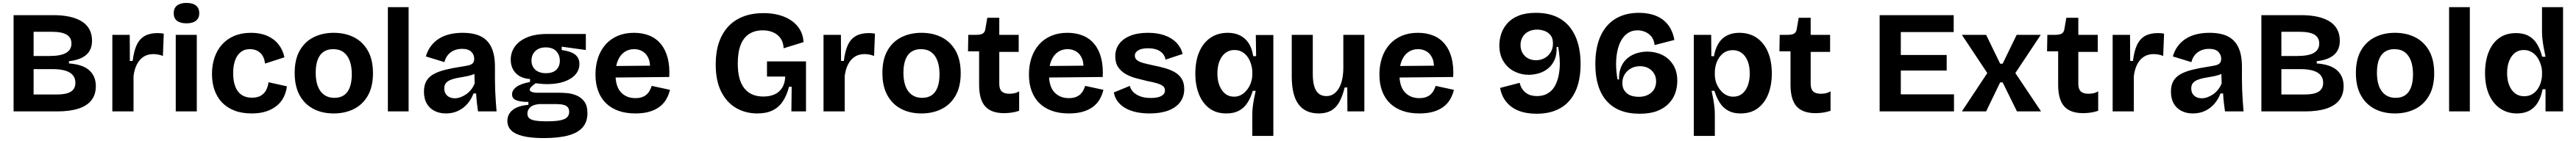

<svg xmlns="http://www.w3.org/2000/svg" viewBox="-20 -764 17631 967"><path d="M73 0V-660H347Q408 -660 456 -649.5Q504 -639 538.5 -618Q573 -597 591.5 -563.5Q610 -530 610 -484Q610 -445 593.5 -416Q577 -387 542.5 -369Q508 -351 452 -344V-329Q547 -322 591.5 -281.5Q636 -241 636 -173Q636 -116 606.5 -77.5Q577 -39 518 -19.5Q459 0 372 0ZM210 -116H370Q434 -116 465 -135.5Q496 -155 496 -196Q496 -243 457 -266.5Q418 -290 339 -290H210ZM210 -380H318Q396 -380 432.5 -401.5Q469 -423 469 -465Q469 -507 436 -526.5Q403 -546 335 -546H210Z M749 0V-254V-525H868L869 -346H888Q896 -413 915.5 -455Q935 -497 970 -517Q1005 -537 1057 -537Q1066 -537 1076.5 -536.5Q1087 -536 1101 -533L1095 -380Q1080 -387 1062 -390Q1044 -393 1030 -393Q991 -393 963 -375Q935 -357 917.5 -323.5Q900 -290 894 -242V0Z M1183 0V-525H1327V0ZM1256 -604Q1214 -604 1191.5 -621.5Q1169 -639 1169 -673Q1169 -708 1191.5 -726Q1214 -744 1256 -744Q1299 -744 1321.5 -726Q1344 -708 1344 -673Q1344 -640 1321.5 -622Q1299 -604 1256 -604Z M1703 14Q1635 14 1584 -6Q1533 -26 1499 -62Q1465 -98 1448 -147.5Q1431 -197 1431 -256Q1431 -318 1448.5 -369.5Q1466 -421 1500 -459Q1534 -497 1584 -518Q1634 -539 1698 -539Q1762 -539 1809.5 -518Q1857 -497 1886.5 -459.5Q1916 -422 1927 -371L1794 -328Q1791 -359 1777.5 -381.5Q1764 -404 1741.5 -415.5Q1719 -427 1691 -427Q1662 -427 1641 -415.5Q1620 -404 1605.5 -382.5Q1591 -361 1583.5 -330.5Q1576 -300 1576 -262Q1576 -208 1590.5 -170.5Q1605 -133 1633.5 -113.5Q1662 -94 1704 -94Q1744 -94 1768 -109.5Q1792 -125 1803.5 -149.5Q1815 -174 1818 -200L1944 -172Q1939 -133 1922.5 -99Q1906 -65 1876 -40Q1846 -15 1803.5 -0.5Q1761 14 1703 14Z M2264 14Q2185 14 2125 -17.5Q2065 -49 2031 -110.5Q1997 -172 1997 -264Q1997 -356 2031.5 -417Q2066 -478 2126.5 -508.5Q2187 -539 2264 -539Q2343 -539 2403.5 -508Q2464 -477 2498.5 -415.5Q2533 -354 2533 -262Q2533 -169 2497.5 -107.5Q2462 -46 2401.5 -16Q2341 14 2264 14ZM2269 -93Q2308 -93 2334.5 -111Q2361 -129 2374.5 -165.5Q2388 -202 2388 -254Q2388 -309 2373.5 -347.5Q2359 -386 2331 -406.5Q2303 -427 2260 -427Q2223 -427 2196 -409.5Q2169 -392 2155 -355.5Q2141 -319 2141 -266Q2141 -181 2175 -137Q2209 -93 2269 -93Z M2635 0V-715H2777V0Z M3032 14Q2988 14 2954 -3.5Q2920 -21 2901 -54Q2882 -87 2882 -136Q2882 -179 2898.5 -208Q2915 -237 2947 -255Q2979 -273 3026 -285Q3073 -297 3133 -306Q3165 -311 3185.5 -315.5Q3206 -320 3216 -330.5Q3226 -341 3226 -361Q3226 -389 3206 -409Q3186 -429 3143 -429Q3114 -429 3089.5 -419Q3065 -409 3047.5 -389Q3030 -369 3022 -338L2895 -377Q2907 -418 2929.5 -448Q2952 -478 2984 -498.5Q3016 -519 3057 -529Q3098 -539 3146 -539Q3223 -539 3271.5 -514.5Q3320 -490 3344 -438.5Q3368 -387 3368 -306V-216Q3368 -181 3369.5 -145Q3371 -109 3373.5 -72.5Q3376 -36 3379 0H3252Q3248 -25 3244.5 -57.5Q3241 -90 3239 -123H3221Q3207 -85 3181 -54Q3155 -23 3117.5 -4.5Q3080 14 3032 14ZM3093 -90Q3112 -90 3131.5 -97Q3151 -104 3169.5 -116.5Q3188 -129 3203.5 -148Q3219 -167 3229 -191L3227 -275L3250 -270Q3232 -257 3208 -249.5Q3184 -242 3158.5 -238Q3133 -234 3108 -229Q3083 -224 3063.5 -216Q3044 -208 3032.5 -194.5Q3021 -181 3021 -157Q3021 -126 3041 -108Q3061 -90 3093 -90Z M3702 183Q3616 183 3560.5 169.5Q3505 156 3479 130Q3453 104 3453 65Q3453 19 3489.5 -10Q3526 -39 3597 -45V-65Q3543 -65 3514 -76.5Q3485 -88 3485 -117Q3485 -145 3513.5 -167Q3542 -189 3608 -202V-222Q3546 -226 3511 -262Q3476 -298 3476 -355Q3476 -405 3504 -444.5Q3532 -484 3587.5 -507.5Q3643 -531 3724 -531H3990V-421L3825 -444V-421Q3889 -412 3917.5 -389Q3946 -366 3946 -325Q3946 -284 3919 -253Q3892 -222 3842.5 -204.5Q3793 -187 3724 -187Q3711 -187 3696 -188Q3681 -189 3646 -193Q3627 -179 3616.5 -168.5Q3606 -158 3606 -149Q3606 -142 3613.5 -137Q3621 -132 3633.5 -130Q3646 -128 3659 -128H3809Q3829 -128 3861 -125.5Q3893 -123 3925 -110Q3957 -97 3979 -68.5Q4001 -40 4001 13Q4001 71 3968.5 109Q3936 147 3869.5 165Q3803 183 3702 183ZM3718 68Q3779 68 3813 61.5Q3847 55 3861.5 40.5Q3876 26 3876 4Q3876 -16 3867.5 -27Q3859 -38 3845.5 -42.5Q3832 -47 3818.5 -48.5Q3805 -50 3795 -50H3669Q3627 -46 3608.5 -27.5Q3590 -9 3590 15Q3590 37 3604 48Q3618 59 3646.5 63.5Q3675 68 3718 68ZM3716 -262Q3764 -262 3788 -285.5Q3812 -309 3812 -347Q3812 -387 3787.5 -413Q3763 -439 3716 -439Q3670 -439 3644 -413.5Q3618 -388 3618 -348Q3618 -323 3629.5 -303.5Q3641 -284 3663 -273Q3685 -262 3716 -262Z M4329 14Q4264 14 4213.5 -4Q4163 -22 4128 -56Q4093 -90 4074.5 -140Q4056 -190 4056 -253Q4056 -315 4073.5 -367.5Q4091 -420 4125 -458.5Q4159 -497 4208 -518Q4257 -539 4319 -539Q4379 -539 4426 -519.5Q4473 -500 4504.5 -461Q4536 -422 4550.5 -365.5Q4565 -309 4561 -236L4149 -232V-311L4478 -314L4427 -274Q4434 -327 4420 -361Q4406 -395 4379.5 -411Q4353 -427 4321 -427Q4283 -427 4254 -407Q4225 -387 4209 -348.5Q4193 -310 4193 -256Q4193 -171 4230.5 -131Q4268 -91 4329 -91Q4357 -91 4376.5 -98.5Q4396 -106 4408.5 -118Q4421 -130 4428.5 -145Q4436 -160 4441 -175L4566 -148Q4557 -111 4539.5 -81.5Q4522 -52 4493 -30.5Q4464 -9 4423.5 2.5Q4383 14 4329 14Z M5164 14Q5083 14 5018.5 -23.5Q4954 -61 4916.5 -135.5Q4879 -210 4879 -323Q4879 -406 4900.5 -470.5Q4922 -535 4963.5 -580.5Q5005 -626 5066 -650Q5127 -674 5207 -674Q5267 -674 5316 -660Q5365 -646 5401 -620Q5437 -594 5457.5 -557.5Q5478 -521 5480 -475L5344 -433Q5342 -475 5322.5 -502Q5303 -529 5271.5 -542.5Q5240 -556 5201 -556Q5147 -556 5108.5 -531.5Q5070 -507 5050 -456.5Q5030 -406 5030 -329Q5030 -270 5041.5 -227.5Q5053 -185 5076 -157Q5099 -129 5131 -115.5Q5163 -102 5205 -102Q5249 -102 5281.5 -116.5Q5314 -131 5333.5 -161.5Q5353 -192 5355 -239H5230V-343H5497V-222V0H5397L5399 -169H5381Q5365 -109 5338 -68.5Q5311 -28 5268.5 -7Q5226 14 5164 14Z M5617 0V-254V-525H5736L5737 -346H5756Q5764 -413 5783.5 -455Q5803 -497 5838 -517Q5873 -537 5925 -537Q5934 -537 5944.5 -536.5Q5955 -536 5969 -533L5963 -380Q5948 -387 5930 -390Q5912 -393 5898 -393Q5859 -393 5831 -375Q5803 -357 5785.5 -323.5Q5768 -290 5762 -242V0Z M6287 14Q6208 14 6148 -17.5Q6088 -49 6054 -110.5Q6020 -172 6020 -264Q6020 -356 6054.5 -417Q6089 -478 6149.5 -508.5Q6210 -539 6287 -539Q6366 -539 6426.5 -508Q6487 -477 6521.5 -415.5Q6556 -354 6556 -262Q6556 -169 6520.5 -107.5Q6485 -46 6424.5 -16Q6364 14 6287 14ZM6292 -93Q6331 -93 6357.5 -111Q6384 -129 6397.5 -165.5Q6411 -202 6411 -254Q6411 -309 6396.5 -347.5Q6382 -386 6354 -406.5Q6326 -427 6283 -427Q6246 -427 6219 -409.5Q6192 -392 6178 -355.5Q6164 -319 6164 -266Q6164 -181 6198 -137Q6232 -93 6292 -93Z M6853 12Q6765 12 6723.5 -34.5Q6682 -81 6682 -183V-412H6606L6608 -525H6661Q6692 -525 6707 -534Q6722 -543 6725 -567L6738 -642H6820V-525H6953V-408H6820V-189Q6820 -153 6837 -137Q6854 -121 6889 -121Q6908 -121 6925.5 -125Q6943 -129 6956 -138V-4Q6925 6 6899 9Q6873 12 6853 12Z M7296 14Q7231 14 7180.5 -4Q7130 -22 7095 -56Q7060 -90 7041.5 -140Q7023 -190 7023 -253Q7023 -315 7040.5 -367.5Q7058 -420 7092 -458.5Q7126 -497 7175 -518Q7224 -539 7286 -539Q7346 -539 7393 -519.5Q7440 -500 7471.5 -461Q7503 -422 7517.5 -365.5Q7532 -309 7528 -236L7116 -232V-311L7445 -314L7394 -274Q7401 -327 7387 -361Q7373 -395 7346.5 -411Q7320 -427 7288 -427Q7250 -427 7221 -407Q7192 -387 7176 -348.5Q7160 -310 7160 -256Q7160 -171 7197.5 -131Q7235 -91 7296 -91Q7324 -91 7343.5 -98.5Q7363 -106 7375.5 -118Q7388 -130 7395.5 -145Q7403 -160 7408 -175L7533 -148Q7524 -111 7506.5 -81.5Q7489 -52 7460 -30.5Q7431 -9 7390.5 2.5Q7350 14 7296 14Z M7849 14Q7796 14 7753 4Q7710 -6 7679 -25Q7648 -44 7629 -70.5Q7610 -97 7604 -130L7714 -175Q7718 -153 7736 -134Q7754 -115 7784.5 -103.5Q7815 -92 7858 -92Q7904 -92 7929 -105.5Q7954 -119 7954 -144Q7954 -163 7940 -174Q7926 -185 7899 -193Q7872 -201 7834 -208Q7797 -217 7758.5 -227Q7720 -237 7687.5 -255Q7655 -273 7634.5 -302.5Q7614 -332 7614 -378Q7614 -426 7640 -462Q7666 -498 7716 -518.5Q7766 -539 7838 -539Q7903 -539 7952 -521.5Q8001 -504 8032.5 -471.5Q8064 -439 8075 -394L7958 -355Q7954 -379 7938.5 -397Q7923 -415 7897.5 -424Q7872 -433 7838 -433Q7795 -433 7771.5 -419Q7748 -405 7748 -382Q7748 -363 7763.5 -351Q7779 -339 7807 -331.5Q7835 -324 7873 -316Q7913 -308 7951 -297.5Q7989 -287 8019.5 -270Q8050 -253 8068 -225Q8086 -197 8086 -153Q8086 -101 8058 -63.5Q8030 -26 7977 -6Q7924 14 7849 14Z M8552 168V21Q8552 -4 8555 -30.5Q8558 -57 8563.5 -85Q8569 -113 8575 -141H8555Q8541 -93 8518 -58Q8495 -23 8460 -4.5Q8425 14 8374 14Q8304 14 8257 -22Q8210 -58 8186 -119.5Q8162 -181 8162 -259Q8162 -345 8188.5 -407.5Q8215 -470 8265 -504.5Q8315 -539 8384 -539Q8432 -539 8468 -521Q8504 -503 8527 -468Q8550 -433 8558 -379H8578L8576 -524H8696V-263V168ZM8427 -101Q8451 -101 8470.5 -110.5Q8490 -120 8505 -135.5Q8520 -151 8530.5 -170Q8541 -189 8546.5 -210Q8552 -231 8552 -250V-269Q8552 -293 8544.5 -320Q8537 -347 8522.5 -369.5Q8508 -392 8485 -406.5Q8462 -421 8429 -421Q8394 -421 8368 -401Q8342 -381 8327.5 -345Q8313 -309 8313 -259Q8313 -213 8327 -177.5Q8341 -142 8366 -121.5Q8391 -101 8427 -101Z M9007 14Q8915 14 8868.5 -48.5Q8822 -111 8822 -239V-525H8966V-257Q8966 -180 8989 -142.5Q9012 -105 9059 -105Q9087 -105 9108 -119Q9129 -133 9144 -158Q9159 -183 9166.5 -217Q9174 -251 9175 -290V-525H9319V-214V0H9203L9202 -164H9184Q9169 -102 9146.5 -62.5Q9124 -23 9089.5 -4.5Q9055 14 9007 14Z M9695 14Q9630 14 9579.5 -4Q9529 -22 9494 -56Q9459 -90 9440.5 -140Q9422 -190 9422 -253Q9422 -315 9439.5 -367.5Q9457 -420 9491 -458.5Q9525 -497 9574 -518Q9623 -539 9685 -539Q9745 -539 9792 -519.5Q9839 -500 9870.5 -461Q9902 -422 9916.5 -365.5Q9931 -309 9927 -236L9515 -232V-311L9844 -314L9793 -274Q9800 -327 9786 -361Q9772 -395 9745.5 -411Q9719 -427 9687 -427Q9649 -427 9620 -407Q9591 -387 9575 -348.5Q9559 -310 9559 -256Q9559 -171 9596.5 -131Q9634 -91 9695 -91Q9723 -91 9742.5 -98.5Q9762 -106 9774.5 -118Q9787 -130 9794.5 -145Q9802 -160 9807 -175L9932 -148Q9923 -111 9905.5 -81.5Q9888 -52 9859 -30.5Q9830 -9 9789.5 2.5Q9749 14 9695 14Z M10499 16Q10447 16 10404.5 5Q10362 -6 10330 -28.5Q10298 -51 10277 -84Q10256 -117 10248 -161L10382 -196Q10389 -168 10402 -150.5Q10415 -133 10431 -123Q10447 -113 10465 -109Q10483 -105 10501 -105Q10542 -105 10572.5 -122.5Q10603 -140 10621 -170.5Q10639 -201 10648 -242.5Q10657 -284 10657 -330Q10657 -347 10655.5 -365.5Q10654 -384 10651.5 -404Q10649 -424 10646 -442H10635Q10637 -388 10620 -351.5Q10603 -315 10574 -292.5Q10545 -270 10510.5 -260.5Q10476 -251 10444 -251Q10392 -251 10346 -274Q10300 -297 10271.5 -342.5Q10243 -388 10243 -453Q10243 -493 10256 -532.5Q10269 -572 10298.5 -605Q10328 -638 10376 -657Q10424 -676 10493 -676Q10593 -676 10660.5 -635Q10728 -594 10763.5 -515Q10799 -436 10799 -325Q10799 -212 10763 -136Q10727 -60 10660 -22Q10593 16 10499 16ZM10494 -351Q10526 -351 10552.5 -365.5Q10579 -380 10594.5 -405.5Q10610 -431 10610 -466Q10610 -502 10593.5 -522.5Q10577 -543 10552 -552Q10527 -561 10502 -561Q10476 -561 10454.5 -553Q10433 -545 10418.5 -531Q10404 -517 10396 -497.5Q10388 -478 10388 -455Q10388 -424 10402 -400Q10416 -376 10440 -363.5Q10464 -351 10494 -351Z M11203 16Q11055 16 10977.5 -71.5Q10900 -159 10900 -324Q10900 -439 10936 -517.5Q10972 -596 11039 -636Q11106 -676 11198 -676Q11246 -676 11287 -665Q11328 -654 11359.5 -631Q11391 -608 11412 -572.5Q11433 -537 11441 -490L11306 -455Q11301 -494 11282 -515.5Q11263 -537 11238.5 -546.5Q11214 -556 11189 -556Q11151 -556 11123 -537.5Q11095 -519 11077 -486.5Q11059 -454 11050.5 -412.5Q11042 -371 11042 -324Q11042 -302 11044.5 -273.5Q11047 -245 11052 -219H11062Q11061 -273 11078.5 -310Q11096 -347 11125 -369Q11154 -391 11188.5 -400.5Q11223 -410 11256 -410Q11311 -410 11357.5 -387.5Q11404 -365 11432.5 -320Q11461 -275 11461 -209Q11461 -168 11448 -128.5Q11435 -89 11404.5 -56Q11374 -23 11325 -3.5Q11276 16 11203 16ZM11197 -100Q11225 -100 11247 -108Q11269 -116 11284.5 -130Q11300 -144 11308 -163.5Q11316 -183 11316 -206Q11316 -238 11301 -261.5Q11286 -285 11261.5 -297.5Q11237 -310 11206 -310Q11172 -310 11145 -295.5Q11118 -281 11101.5 -255Q11085 -229 11085 -195Q11085 -168 11095 -150Q11105 -132 11121 -120.5Q11137 -109 11157 -104.5Q11177 -100 11197 -100Z M11574 168V-258V-525H11693L11694 -379L11712 -378Q11721 -431 11743.5 -467Q11766 -503 11802 -521Q11838 -539 11885 -539Q11955 -539 12005 -504.5Q12055 -470 12081.5 -407.5Q12108 -345 12108 -260Q12108 -181 12084 -119.5Q12060 -58 12012.5 -22Q11965 14 11894 14Q11844 14 11809.5 -5Q11775 -24 11752.5 -58.5Q11730 -93 11715 -141H11696Q11702 -114 11707 -86Q11712 -58 11715 -31.5Q11718 -5 11718 20V168ZM11844 -101Q11880 -101 11905 -121Q11930 -141 11943.5 -177Q11957 -213 11957 -259Q11957 -309 11943 -344.5Q11929 -380 11903 -400Q11877 -420 11841 -420Q11809 -420 11786 -406Q11763 -392 11747.5 -369Q11732 -346 11725 -319.5Q11718 -293 11718 -269V-250Q11718 -231 11723 -210.5Q11728 -190 11739 -170.5Q11750 -151 11765 -135.5Q11780 -120 11800 -110.5Q11820 -101 11844 -101Z M12407 12Q12319 12 12277.5 -34.5Q12236 -81 12236 -183V-412H12160L12162 -525H12215Q12246 -525 12261 -534Q12276 -543 12279 -567L12292 -642H12374V-525H12507V-408H12374V-189Q12374 -153 12391 -137Q12408 -121 12443 -121Q12462 -121 12479.5 -125Q12497 -129 12510 -138V-4Q12479 6 12453 9Q12427 12 12407 12Z M12846 0V-660H12991V0ZM12946 0V-117H13355V0ZM12946 -280V-387H13305V-280ZM12946 -544V-660H13353V-544Z M13409 0 13583 -263 13409 -525H13575L13671 -327H13688L13784 -525H13949L13775 -263L13951 0H13786L13688 -199H13671L13575 0Z M14239 12Q14151 12 14109.5 -34.5Q14068 -81 14068 -183V-412H13992L13994 -525H14047Q14078 -525 14093 -534Q14108 -543 14111 -567L14124 -642H14206V-525H14339V-408H14206V-189Q14206 -153 14223 -137Q14240 -121 14275 -121Q14294 -121 14311.5 -125Q14329 -129 14342 -138V-4Q14311 6 14285 9Q14259 12 14239 12Z M14441 0V-254V-525H14560L14561 -346H14580Q14588 -413 14607.5 -455Q14627 -497 14662 -517Q14697 -537 14749 -537Q14758 -537 14768.5 -536.5Q14779 -536 14793 -533L14787 -380Q14772 -387 14754 -390Q14736 -393 14722 -393Q14683 -393 14655 -375Q14627 -357 14609.5 -323.5Q14592 -290 14586 -242V0Z M14990 14Q14946 14 14912 -3.5Q14878 -21 14859 -54Q14840 -87 14840 -136Q14840 -179 14856.5 -208Q14873 -237 14905 -255Q14937 -273 14984 -285Q15031 -297 15091 -306Q15123 -311 15143.5 -315.5Q15164 -320 15174 -330.5Q15184 -341 15184 -361Q15184 -389 15164 -409Q15144 -429 15101 -429Q15072 -429 15047.5 -419Q15023 -409 15005.5 -389Q14988 -369 14980 -338L14853 -377Q14865 -418 14887.5 -448Q14910 -478 14942 -498.5Q14974 -519 15015 -529Q15056 -539 15104 -539Q15181 -539 15229.5 -514.5Q15278 -490 15302 -438.5Q15326 -387 15326 -306V-216Q15326 -181 15327.5 -145Q15329 -109 15331.5 -72.5Q15334 -36 15337 0H15210Q15206 -25 15202.5 -57.5Q15199 -90 15197 -123H15179Q15165 -85 15139 -54Q15113 -23 15075.5 -4.5Q15038 14 14990 14ZM15051 -90Q15070 -90 15089.5 -97Q15109 -104 15127.5 -116.5Q15146 -129 15161.5 -148Q15177 -167 15187 -191L15185 -275L15208 -270Q15190 -257 15166 -249.5Q15142 -242 15116.5 -238Q15091 -234 15066 -229Q15041 -224 15021.5 -216Q15002 -208 14990.5 -194.5Q14979 -181 14979 -157Q14979 -126 14999 -108Q15019 -90 15051 -90Z M15459 0V-660H15733Q15794 -660 15842 -649.5Q15890 -639 15924.5 -618Q15959 -597 15977.5 -563.5Q15996 -530 15996 -484Q15996 -445 15979.5 -416Q15963 -387 15928.5 -369Q15894 -351 15838 -344V-329Q15933 -322 15977.5 -281.5Q16022 -241 16022 -173Q16022 -116 15992.5 -77.5Q15963 -39 15904 -19.5Q15845 0 15758 0ZM15596 -116H15756Q15820 -116 15851 -135.5Q15882 -155 15882 -196Q15882 -243 15843 -266.5Q15804 -290 15725 -290H15596ZM15596 -380H15704Q15782 -380 15818.5 -401.5Q15855 -423 15855 -465Q15855 -507 15822 -526.5Q15789 -546 15721 -546H15596Z M16373 14Q16294 14 16234 -17.5Q16174 -49 16140 -110.5Q16106 -172 16106 -264Q16106 -356 16140.5 -417Q16175 -478 16235.5 -508.5Q16296 -539 16373 -539Q16452 -539 16512.5 -508Q16573 -477 16607.5 -415.5Q16642 -354 16642 -262Q16642 -169 16606.5 -107.5Q16571 -46 16510.5 -16Q16450 14 16373 14ZM16378 -93Q16417 -93 16443.5 -111Q16470 -129 16483.5 -165.5Q16497 -202 16497 -254Q16497 -309 16482.5 -347.5Q16468 -386 16440 -406.5Q16412 -427 16369 -427Q16332 -427 16305 -409.5Q16278 -392 16264 -355.5Q16250 -319 16250 -266Q16250 -181 16284 -137Q16318 -93 16378 -93Z M16744 0V-715H16886V0Z M17209 14Q17143 14 17093.5 -20Q17044 -54 17017 -116Q16990 -178 16990 -263Q16990 -343 17014 -405Q17038 -467 17085 -502Q17132 -537 17202 -537Q17253 -537 17288 -518Q17323 -499 17345.5 -462.5Q17368 -426 17381 -375H17404Q17397 -407 17391.5 -437.5Q17386 -468 17383 -496Q17380 -524 17380 -545V-715H17524V-258V0H17404V-152H17384Q17373 -96 17350 -59Q17327 -22 17291.5 -4Q17256 14 17209 14ZM17257 -104Q17290 -104 17313 -118Q17336 -132 17351 -154.5Q17366 -177 17373 -203.5Q17380 -230 17380 -253V-272Q17380 -291 17374.5 -311.5Q17369 -332 17359 -352Q17349 -372 17334 -387.5Q17319 -403 17299 -412Q17279 -421 17255 -421Q17219 -421 17194 -401Q17169 -381 17155 -345.5Q17141 -310 17141 -263Q17141 -215 17155.5 -179Q17170 -143 17196 -123.5Q17222 -104 17257 -104Z"/></svg>

Font: Bricolage Grotesque 96pt ExtraBold
Style: Bold
Weight: 700
Version: Version 1.001;gftools[0.9.33.dev8+g029e19f]